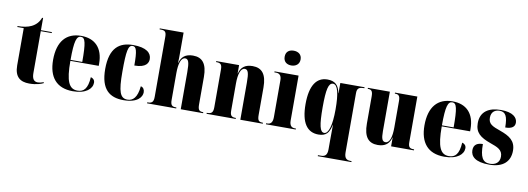

<svg xmlns="http://www.w3.org/2000/svg" viewBox="-71 -1235 5278 1920"><g transform="rotate(10 2568.5 -274.5)"><path d="M234 10C307 10 356 -8 377 -19V-29C353 -20 333 -16 317 -16C277 -16 258 -43 258 -101V-526H369V-536H258V-660H248C232 -616 203 -584 161 -563C124 -545 77 -536 20 -536V-526H85V-149C85 -31 143 10 234 10Z M677 10C811 10 872 -50 872 -110C872 -137 855 -154 831 -160C824 -41 785 -4 722 -4C636 -4 601 -77 601 -285H889V-308C889 -467 804 -550 665 -550C515 -550 429 -453 429 -265C429 -91 510 10 677 10ZM720 -295H601C601 -488 620 -540 664 -540C708 -540 720 -488 720 -295Z M1191 10C1336 10 1378 -56 1378 -102C1378 -129 1365 -152 1339 -157C1328 -40 1284 -2 1230 -2C1155 -2 1132 -66 1132 -267C1132 -481 1144 -540 1189 -540C1226 -540 1239 -501 1239 -350C1362 -350 1380 -405 1380 -440C1380 -501 1328 -550 1194 -550C1055 -550 958 -483 958 -266C958 -58 1051 10 1191 10Z M1430 0H1726V-10H1722C1681 -10 1666 -24 1666 -75V-349C1666 -446 1687 -509 1728 -509C1762 -509 1772 -475 1772 -377V0H1999V-10H1996C1957 -10 1944 -25 1944 -80V-358C1944 -493 1895 -550 1801 -550C1723 -550 1683 -514 1667 -452H1665C1667 -486 1667 -518 1667 -552V-760H1425V-750H1438C1479 -750 1494 -737 1494 -686V-78C1494 -24 1477 -10 1433 -10H1430Z M2034 0H2330V-10H2327C2286 -10 2271 -24 2271 -75V-349C2271 -446 2292 -509 2333 -509C2367 -509 2377 -475 2377 -377V0H2605V-10H2601C2561 -10 2549 -25 2549 -80V-358C2549 -493 2500 -550 2406 -550C2328 -550 2287 -514 2272 -452H2270V-536H2038V-526H2042C2083 -526 2099 -513 2099 -462V-78C2099 -24 2082 -10 2038 -10H2034Z M2784 -623C2828 -623 2866 -648 2866 -698C2866 -750 2828 -773 2784 -773C2738 -773 2704 -750 2704 -698C2704 -648 2738 -623 2784 -623ZM2637 0H2940V-10H2930C2897 -10 2874 -26 2874 -81V-536H2630V-526H2647C2678 -526 2703 -510 2703 -459V-83C2703 -27 2680 -10 2647 -10H2637Z M3203 224H3544V214H3533C3495 214 3470 199 3470 138V-464C3470 -512 3491 -526 3540 -526H3544V-536H3298V-431H3296C3282 -513 3241 -548 3166 -548C3056 -548 2992 -458 2992 -268C2992 -78 3056 10 3171 10C3249 10 3279 -28 3296 -108H3298C3297 -55 3297 -3 3297 50V138C3297 199 3272 214 3233 214H3203ZM3225 -16C3182 -16 3166 -84 3166 -267C3166 -447 3182 -516 3228 -516C3276 -516 3297 -425 3297 -267C3297 -103 3269 -16 3225 -16Z M3773 10C3850 10 3891 -27 3906 -89H3908V0H4140V-10H4136C4095 -10 4080 -23 4080 -74V-536H3853V-526H3856C3892 -526 3907 -512 3907 -461V-191C3907 -94 3887 -31 3845 -31C3812 -31 3801 -59 3801 -135V-536H3578V-526H3580C3617 -526 3630 -511 3630 -456V-182C3630 -48 3678 10 3773 10Z M4448 10C4582 10 4643 -50 4643 -110C4643 -137 4626 -154 4602 -160C4595 -41 4556 -4 4493 -4C4407 -4 4372 -77 4372 -285H4660V-308C4660 -467 4575 -550 4436 -550C4286 -550 4200 -453 4200 -265C4200 -91 4281 10 4448 10ZM4491 -295H4372C4372 -488 4391 -540 4435 -540C4479 -540 4491 -488 4491 -295Z M4905 10C5049 10 5116 -61 5116 -168C5116 -270 5051 -309 4956 -343C4873 -372 4831 -390 4831 -454C4831 -516 4872 -539 4916 -539C4976 -539 4999 -497 4999 -384C5066 -384 5096 -408 5096 -449C5096 -501 5049 -549 4928 -549C4803 -549 4721 -496 4721 -380C4721 -284 4774 -242 4881 -204C4954 -178 5008 -159 5008 -89C5008 -30 4968 0 4910 0C4836 0 4808 -51 4808 -182C4757 -182 4715 -164 4715 -104C4715 -42 4762 10 4905 10Z"/></g></svg>

Font: Noto Serif Display Condensed Black
Style: Regular
Weight: 900
Width: 3
Designer: Monotype Design Team
Foundry: Monotype Imaging Inc.
Version: Version 2.009